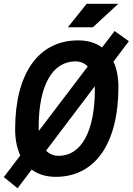

<svg xmlns="http://www.w3.org/2000/svg" viewBox="-41 -914 693 1003"><path d="M50.8 69.3 124.5 -27.8C157.7 -3.4 200.2 9.8 250.5 9.8C456.1 9.8 577.6 -164.6 577.6 -459.5C577.6 -511.2 568.8 -555.7 551.8 -592.3L632.3 -698.7L557.6 -752L492.2 -666C459 -690.4 417 -703.1 367.2 -703.1C160.2 -703.1 38.1 -530.8 38.1 -239.3C38.1 -185.5 47.4 -139.6 64.9 -102.1L-21 11.2ZM161.6 -230C161.1 -236.8 161.1 -244.1 161.1 -251.5C161.1 -466.3 232.4 -593.3 353 -593.3C378.9 -593.3 400.9 -584 417.5 -566.9ZM266.1 -100.1C239.3 -100.1 216.8 -109.4 199.7 -127L454.1 -463.4C454.6 -458 454.6 -452.6 454.6 -447.3C454.6 -229 384.3 -100.1 266.1 -100.1ZM313.5 -771.5H444.3L576.7 -894H411.6Z"/></svg>

Font: Cascadia Mono SemiBold
Style: Italic
Weight: 600
Italic angle: -10°
Monospace: yes
Designer: Aaron Bell
Foundry: Saja Typeworks
Version: Version 2404.023